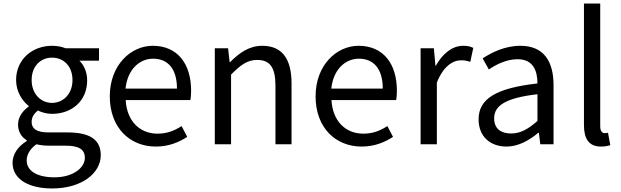

<svg xmlns="http://www.w3.org/2000/svg" viewBox="-20 -816 3515 1086"><path d="M275 250C443 250 550 163 550 62C550 -28 486 -67 361 -67H254C181 -67 159 -92 159 -126C159 -156 174 -174 194 -191C218 -179 248 -172 274 -172C386 -172 473 -245 473 -361C473 -408 455 -448 429 -473H540V-543H351C332 -551 305 -557 274 -557C165 -557 71 -482 71 -363C71 -298 106 -245 142 -217V-213C113 -193 82 -157 82 -112C82 -69 103 -40 131 -23V-18C80 13 51 58 51 105C51 198 143 250 275 250ZM274 -234C212 -234 159 -284 159 -363C159 -443 211 -490 274 -490C339 -490 390 -443 390 -363C390 -284 337 -234 274 -234ZM288 187C189 187 131 150 131 92C131 61 147 28 186 0C210 6 236 8 256 8H350C422 8 460 26 460 77C460 133 393 187 288 187Z M861 13C934 13 992 -11 1039 -42L1007 -103C966 -76 924 -60 871 -60C768 -60 697 -134 691 -250H1057C1059 -264 1061 -282 1061 -302C1061 -457 983 -557 844 -557C720 -557 601 -448 601 -271C601 -92 716 13 861 13ZM690 -315C701 -423 769 -484 846 -484C931 -484 981 -425 981 -315Z M1195 0H1287V-394C1341 -449 1379 -477 1435 -477C1507 -477 1538 -434 1538 -332V0H1629V-344C1629 -482 1577 -557 1463 -557C1389 -557 1332 -516 1281 -464H1279L1270 -543H1195Z M2025 13C2098 13 2156 -11 2203 -42L2171 -103C2130 -76 2088 -60 2035 -60C1932 -60 1861 -134 1855 -250H2221C2223 -264 2225 -282 2225 -302C2225 -457 2147 -557 2008 -557C1884 -557 1765 -448 1765 -271C1765 -92 1880 13 2025 13ZM1854 -315C1865 -423 1933 -484 2010 -484C2095 -484 2145 -425 2145 -315Z M2359 0H2451V-349C2487 -441 2542 -475 2587 -475C2610 -475 2622 -472 2640 -466L2657 -545C2640 -554 2623 -557 2599 -557C2539 -557 2483 -513 2445 -444H2443L2434 -543H2359Z M2845 13C2912 13 2973 -22 3025 -65H3028L3036 0H3111V-334C3111 -469 3056 -557 2923 -557C2835 -557 2759 -518 2710 -486L2745 -423C2788 -452 2845 -481 2908 -481C2997 -481 3020 -414 3020 -344C2789 -318 2687 -259 2687 -141C2687 -43 2754 13 2845 13ZM2871 -61C2817 -61 2775 -85 2775 -147C2775 -217 2837 -262 3020 -283V-132C2967 -85 2923 -61 2871 -61Z M3379 13C3404 13 3419 9 3432 5L3419 -65C3409 -63 3405 -63 3400 -63C3386 -63 3375 -74 3375 -102V-796H3283V-108C3283 -31 3311 13 3379 13Z"/></svg>

Font: Noto Sans CJK HK
Style: Regular
Weight: 400
Designer: Ryoko NISHIZUKA 西塚涼子 (kana, bopomofo & ideographs); Paul D. Hunt (Latin, Greek & Cyrillic); Sandoll Communications 산돌커뮤니
Foundry: Adobe
Version: Version 2.004;hotconv 1.0.118;makeotfexe 2.5.65603